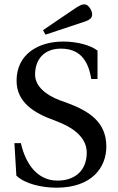

<svg xmlns="http://www.w3.org/2000/svg" viewBox="-20 -858 548 892"><path d="M180 -718 191 -697 351 -750C393 -763 406 -770 408 -788C410 -807 392 -834 378 -837C363 -840 350 -834 317 -811ZM47 -193 56 -42C97 -3 176 14 242 14C408 14 474 -81 474 -177C474 -288 399 -341 289 -381L258 -392C195 -416 143 -456 143 -512C143 -581 184 -632 263 -632C344 -632 389 -586 404 -491H433V-623C401 -648 338 -665 274 -665C159 -665 57 -607 57 -483C57 -384 136 -333 235 -298L252 -291C293 -275 383 -233 383 -149C383 -68 331 -19 247 -19C159 -19 101 -88 77 -193Z"/></svg>

Font: erewhon
Style: Regular
Weight: 400
Version: Version 1.0.0